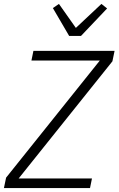

<svg xmlns="http://www.w3.org/2000/svg" viewBox="-38 -957 603 977"><path d="M420 0H-18L-7 -53L470 -649H122L132 -698H545L534 -645L57 -49H430ZM314 -774 231 -916 262 -937 348 -815 478 -937 507 -914 374 -774Z"/></svg>

Font: IBM Plex Sans Condensed Light
Style: Italic
Weight: 300
Width: 3
Italic angle: -11°
Designer: Mike Abbink, Paul van der Laan, Pieter van Rosmalen
Foundry: Bold Monday
Version: Version 1.3